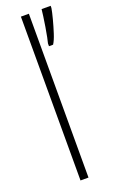

<svg xmlns="http://www.w3.org/2000/svg" viewBox="-149 -798 507 837"><g transform="rotate(-20 104.0 -380.0)"><path d="M107 0H70V-760H107ZM208 -750Q205 -732 197 -701.5Q189 -671 179.5 -641.5Q170 -612 160 -597H141V-610Q143 -617 147 -636.5Q151 -656 155 -681Q159 -706 162 -727.5Q165 -749 166 -760H208Z"/></g></svg>

Font: Noto Sans Khmer UI ExtraCondensed ExtraLight
Style: Regular
Weight: 200
Width: 2
Designer: Danh Hong and the Monotype Design Team
Foundry: Monotype Imaging Inc.
Version: Version 2.002; ttfautohint (v1.8.4.7-5d5b)